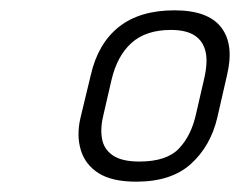

<svg xmlns="http://www.w3.org/2000/svg" viewBox="-20 -731 465 372"><path d="M401 -503 420 -586Q434 -645 408.5 -678Q383 -711 318 -711Q251 -711 210.5 -679Q170 -647 156 -586L136 -503Q128 -469 136.5 -440.5Q145 -412 171 -395.5Q197 -379 244 -379Q312 -379 350 -413.5Q388 -448 401 -503ZM375 -576 360 -511Q351 -469 327 -443.5Q303 -418 250 -418Q216 -418 198.5 -430Q181 -442 177.5 -463Q174 -484 181 -511L196 -576Q207 -623 235 -648Q263 -673 311 -673Q341 -673 357.5 -662Q374 -651 378.5 -630Q383 -609 375 -576Z"/></svg>

Font: Advent Pro Light
Style: Italic
Weight: 300
Italic angle: -12°
Version: Version 3.000